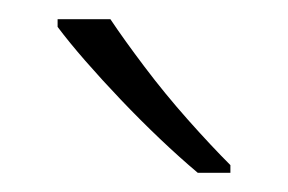

<svg xmlns="http://www.w3.org/2000/svg" viewBox="-20 -786 300 200"><path d="M95 -766Q109 -745 130.5 -716.5Q152 -688 176 -661Q200 -634 220 -614V-606H186Q167 -622 146.5 -641.5Q126 -661 106 -682Q86 -703 69 -722.5Q52 -742 40 -758V-766Z"/></svg>

Font: Noto Sans Syriac Eastern ExtraLight
Style: Regular
Weight: 250
Designer: Patrick Giasson and the Monotype Design Team
Foundry: Monotype Imaging Inc.
Version: Version 3.001